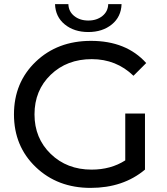

<svg xmlns="http://www.w3.org/2000/svg" viewBox="-20 -907 812 935"><path d="M248 -887H313Q314 -851 341.5 -829Q369 -807 410 -807Q451 -807 478.5 -829Q506 -851 507 -887H572Q570 -825 524.5 -788Q479 -751 410 -751Q341 -751 295.5 -788Q250 -825 248 -887ZM590 -126V-354H686V-81Q580 8 421 8Q260 8 154 -93.5Q48 -195 48 -350Q48 -505 154 -606.5Q260 -708 423 -708Q595 -708 692 -600L630 -538Q546 -619 427 -619Q306 -619 227 -543Q148 -467 148 -350Q148 -234 227 -157.5Q306 -81 426 -81Q520 -81 590 -126Z"/></svg>

Font: Montserrat
Style: Regular
Weight: 500
Designer: Julieta Ulanovsky
Foundry: Julieta Ulanovsky
Version: Version 7.200;PS 007.200;hotconv 1.0.88;makeotf.lib2.5.64775